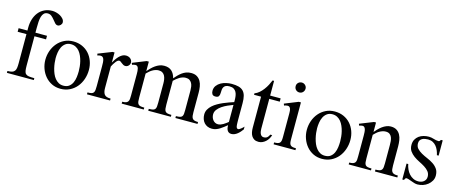

<svg xmlns="http://www.w3.org/2000/svg" viewBox="-42 -1243 4339 1821"><g transform="rotate(15 2127.5 -333.0)"><path d="M426.3 -597.7Q426.3 -590.8 422.9 -584Q419.4 -577.1 414.1 -571.5Q408.7 -565.9 401.6 -562.5Q394.5 -559.1 387.2 -559.1Q371.6 -559.1 359.4 -572.5Q347.2 -585.9 334.5 -602.1Q321.8 -618.2 306.2 -631.6Q290.5 -645 268.1 -645Q244.6 -645 231.2 -631.6Q217.8 -618.2 211.2 -596.2Q204.6 -574.2 202.9 -545.2Q201.2 -516.1 201.2 -484.9V-438H314.9V-402.8H201.2V-115.7Q201.2 -82.5 204.6 -63.2Q208 -43.9 219 -33.9Q230 -23.9 249.8 -21.2Q269.5 -18.6 302.7 -18.6V0H38.6V-18.6Q66.9 -18.6 83.5 -23.9Q100.1 -29.3 108.6 -41Q117.2 -52.7 119.9 -71Q122.6 -89.4 122.6 -115.7V-402.8H36.1V-438H122.6V-467.8Q122.6 -509.8 134 -548.1Q145.5 -586.4 168.2 -615.7Q190.9 -645 225.3 -662.4Q259.8 -679.7 305.2 -679.7Q320.8 -679.7 342.3 -674.3Q363.8 -668.9 382.1 -658.4Q400.4 -647.9 413.3 -632.6Q426.3 -617.2 426.3 -597.7Z M782.7 -227.1Q782.7 -179.7 767.6 -135.7Q752.4 -91.8 724.6 -58.6Q696.8 -25.4 656.7 -5.4Q616.7 14.6 566.9 14.6Q519.5 14.6 481 -4.4Q442.4 -23.4 415.3 -55.4Q388.2 -87.4 373.3 -128.7Q358.4 -169.9 358.4 -214.4Q358.4 -260.7 373.3 -303.2Q388.2 -345.7 416.3 -378.9Q444.3 -412.1 483.6 -431.6Q522.9 -451.2 571.8 -451.2Q619.1 -451.2 658.2 -433.8Q697.3 -416.5 724.9 -386Q752.4 -355.5 767.6 -314.5Q782.7 -273.4 782.7 -227.1ZM692.9 -189.9Q692.9 -210.9 690.4 -236.3Q688 -261.7 681.6 -287.4Q675.3 -313 665 -336.7Q654.8 -360.4 639.6 -379.2Q624.5 -397.9 603.5 -408.9Q582.5 -419.9 556.2 -419.9Q523.9 -419.9 502.7 -403.8Q481.4 -387.7 469.5 -363.3Q457.5 -338.9 453.1 -309.8Q448.7 -280.8 448.7 -254.4Q448.7 -233.4 451.7 -208Q454.6 -182.6 460.9 -156.7Q467.3 -130.9 477.5 -106.4Q487.8 -82 503.2 -63Q518.6 -43.9 539.1 -32.5Q559.6 -21 586.4 -21Q620.6 -21 641.6 -37.1Q662.6 -53.2 674.1 -78.4Q685.5 -103.5 689.2 -133.3Q692.9 -163.1 692.9 -189.9Z M1149.9 -397.9Q1149.9 -380.4 1136.7 -366.9Q1123.5 -353.5 1106 -353.5Q1093.8 -353.5 1085 -358.9Q1076.2 -364.3 1068.1 -370.4Q1060.1 -376.5 1053.2 -381.8Q1046.4 -387.2 1038.1 -387.2Q1023.9 -387.2 1006.8 -365.5Q989.7 -343.8 974.6 -313.5V-101.6Q974.6 -59.6 990.5 -39.1Q1006.3 -18.6 1051.3 -18.6V0H824.7V-18.6Q849.6 -18.6 863.3 -22.2Q877 -25.9 883.8 -35.4Q890.6 -44.9 892.3 -60.5Q894 -76.2 894 -99.1V-288.1Q894 -311 893.1 -329.1Q892.1 -347.2 888.2 -360.1Q884.3 -373 876.5 -380.1Q868.7 -387.2 854.5 -387.2Q840.3 -387.2 824.7 -380.9L819.8 -397.9L955.1 -451.2H974.6V-352.1Q982.9 -367.2 994.4 -384.5Q1005.9 -401.9 1020 -416.7Q1034.2 -431.6 1051 -441.4Q1067.9 -451.2 1087.4 -451.2Q1098.6 -451.2 1110.4 -447.8Q1122.1 -444.3 1130.6 -437.3Q1139.2 -430.2 1144.5 -420.4Q1149.9 -410.6 1149.9 -397.9Z M1692.9 0V-18.6Q1718.3 -18.6 1732.7 -22.2Q1747.1 -25.9 1753.7 -35.4Q1760.3 -44.9 1761.7 -60.5Q1763.2 -76.2 1763.2 -99.1V-288.6Q1763.2 -307.1 1760.5 -325.9Q1757.8 -344.7 1749.8 -359.9Q1741.7 -375 1727.5 -384.5Q1713.4 -394 1690.4 -394Q1673.8 -394 1658.2 -388.9Q1642.6 -383.8 1628.4 -375.2Q1614.3 -366.7 1601.6 -356Q1588.9 -345.2 1577.1 -334V-99.1Q1577.1 -76.2 1579.1 -60.5Q1581.1 -44.9 1588.1 -35.4Q1595.2 -25.9 1609.4 -22.2Q1623.5 -18.6 1648.4 -18.6V0H1426.3V-18.6Q1452.1 -18.6 1466.6 -22.2Q1481 -25.9 1487.8 -35.2Q1494.6 -44.4 1496.3 -60.1Q1498 -75.7 1498 -99.1V-288.6Q1498 -307.6 1494.9 -326.7Q1491.7 -345.7 1483.9 -361.1Q1476.1 -376.5 1461.4 -386Q1446.8 -395.5 1423.8 -395.5Q1406.7 -395.5 1391.1 -390.1Q1375.5 -384.8 1361.3 -376.2Q1347.2 -367.7 1334.7 -356.4Q1322.3 -345.2 1311 -334V-99.1Q1311 -76.2 1312.7 -60.5Q1314.5 -44.9 1321.5 -35.4Q1328.6 -25.9 1343.3 -22.2Q1357.9 -18.6 1382.3 -18.6V0H1165.5V-18.6Q1189 -18.6 1201.9 -23.2Q1214.8 -27.8 1221.7 -37.6Q1228.5 -47.4 1230 -62.7Q1231.4 -78.1 1231.4 -99.1V-308.6Q1231.4 -323.2 1230.5 -337.4Q1229.5 -351.6 1226.3 -363Q1223.1 -374.5 1216.3 -381.3Q1209.5 -388.2 1197.8 -388.2Q1189.5 -388.2 1181.2 -386Q1172.9 -383.8 1165.5 -380.9L1157.2 -397.9L1290 -451.2H1311V-358.4Q1326.2 -375 1342.5 -391.6Q1358.9 -408.2 1377.7 -421.4Q1396.5 -434.6 1417.5 -442.9Q1438.5 -451.2 1463.4 -451.2Q1510.3 -451.2 1537.1 -426.8Q1564 -402.3 1574.7 -358.4Q1589.8 -376 1606.2 -392.6Q1622.6 -409.2 1640.9 -422.4Q1659.2 -435.5 1680.4 -443.4Q1701.7 -451.2 1728 -451.2Q1763.7 -451.2 1786.1 -437Q1808.6 -422.9 1821.5 -399.9Q1834.5 -377 1839.1 -347.9Q1843.8 -318.8 1843.8 -288.6V-99.1Q1843.8 -78.6 1845.5 -63.5Q1847.2 -48.3 1853.8 -38.1Q1860.4 -27.8 1873.8 -23.2Q1887.2 -18.6 1910.2 -18.6V0Z M2347.7 -63.5Q2338.9 -51.3 2327.6 -38.3Q2316.4 -25.4 2303.5 -14.9Q2290.5 -4.4 2275.4 2.2Q2260.3 8.8 2243.7 8.8Q2228.5 8.8 2218.5 2.4Q2208.5 -3.9 2202.9 -14.4Q2197.3 -24.9 2195.1 -37.6Q2192.9 -50.3 2192.9 -63.5Q2177.2 -50.8 2161.1 -38.1Q2145 -25.4 2127.9 -14.9Q2110.8 -4.4 2092.5 2.2Q2074.2 8.8 2052.7 8.8Q2027.8 8.8 2008.5 0.2Q1989.3 -8.3 1975.8 -23.4Q1962.4 -38.6 1955.3 -59.3Q1948.2 -80.1 1948.2 -104Q1948.2 -130.9 1960.7 -153.1Q1973.1 -175.3 1993.4 -193.6Q2013.7 -211.9 2039.8 -226.8Q2065.9 -241.7 2093.3 -253.4Q2120.6 -265.1 2146.5 -274.2Q2172.4 -283.2 2192.9 -290V-307.6Q2192.9 -329.6 2189.9 -350.3Q2187 -371.1 2178.2 -387.5Q2169.4 -403.8 2153.6 -413.3Q2137.7 -422.9 2110.8 -422.9Q2088.9 -422.9 2076.2 -416.7Q2063.5 -410.6 2056.6 -399.4Q2049.8 -388.2 2048.1 -373.3Q2046.4 -358.4 2046.4 -340.8Q2046.4 -319.3 2038.1 -307.1Q2029.8 -294.9 2005.4 -294.9Q1983.4 -294.9 1974.6 -307.6Q1965.8 -320.3 1965.8 -340.8Q1965.8 -370.6 1981.7 -391.6Q1997.6 -412.6 2021.2 -425.8Q2044.9 -439 2072.8 -445.1Q2100.6 -451.2 2125.5 -451.2Q2166.5 -451.2 2194.8 -443.4Q2223.1 -435.5 2240.2 -417.5Q2257.3 -399.4 2264.6 -370.8Q2272 -342.3 2272 -301.3V-152.3Q2272 -143.1 2272 -132.1Q2272 -121.1 2272.5 -110.6Q2272.9 -100.1 2273.2 -91.1Q2273.4 -82 2274.9 -75.7Q2276.4 -66.9 2280.5 -59.6Q2284.7 -52.2 2295.4 -52.2Q2300.3 -52.2 2308.1 -56.9Q2315.9 -61.5 2323.5 -67.9Q2331.1 -74.2 2337.9 -80.6Q2344.7 -86.9 2347.7 -90.8ZM2192.9 -262.7Q2168.9 -253.9 2140.4 -241.2Q2111.8 -228.5 2086.9 -211.7Q2062 -194.8 2045.7 -173.6Q2029.3 -152.3 2029.3 -126.5Q2029.3 -111.8 2033.7 -97.9Q2038.1 -84 2046.9 -72.5Q2055.7 -61 2068.1 -54Q2080.6 -46.9 2097.2 -46.9Q2109.9 -46.9 2122.6 -51.3Q2135.3 -55.7 2147.5 -63Q2159.7 -70.3 2171.4 -78.9Q2183.1 -87.4 2192.9 -95.2Z M2621.6 -80.6Q2616.7 -62 2606.4 -44.9Q2596.2 -27.8 2581.8 -14.6Q2567.4 -1.5 2549.8 6.6Q2532.2 14.6 2512.2 14.6Q2486.3 14.6 2469.7 4.9Q2453.1 -4.9 2443.1 -21.2Q2433.1 -37.6 2429.2 -58.3Q2425.3 -79.1 2425.3 -101.6V-405.8H2356.4V-419.9Q2381.3 -429.2 2401.9 -447.3Q2422.4 -465.3 2439.2 -487.8Q2456.1 -510.3 2469 -534.9Q2481.9 -559.6 2491.2 -582.5H2505.9V-438H2608.9V-405.8H2505.9V-112.8Q2505.9 -102.1 2507.6 -89.4Q2509.3 -76.7 2513.7 -65.7Q2518.1 -54.7 2526.6 -47.4Q2535.2 -40 2548.3 -40Q2569.8 -40 2582.8 -51Q2595.7 -62 2603 -80.6Z M2813.5 -587.9Q2813.5 -567.4 2799.6 -552.7Q2785.6 -538.1 2765.1 -538.1Q2744.6 -538.1 2730.5 -552Q2716.3 -565.9 2716.3 -587.9Q2716.3 -608.4 2730.5 -621.8Q2744.6 -635.3 2765.1 -635.3Q2784.7 -635.3 2799.1 -621.3Q2813.5 -607.4 2813.5 -587.9ZM2657.2 0V-18.6Q2678.7 -18.6 2692.1 -21.7Q2705.6 -24.9 2712.9 -33Q2720.2 -41 2722.7 -54.7Q2725.1 -68.4 2725.1 -89.4V-323.7Q2725.1 -334.5 2724.1 -345.9Q2723.1 -357.4 2719.7 -366.9Q2716.3 -376.5 2709.7 -382.3Q2703.1 -388.2 2691.4 -388.2Q2683.6 -388.2 2674.8 -386Q2666 -383.8 2657.2 -380.9L2650.9 -397.9L2783.7 -451.2H2804.7V-89.4Q2804.7 -68.4 2807.1 -54.7Q2809.6 -41 2816.9 -33Q2824.2 -24.9 2837.2 -21.7Q2850.1 -18.6 2871.6 -18.6V0Z M3350.1 -227.1Q3350.1 -179.7 3335 -135.7Q3319.8 -91.8 3292 -58.6Q3264.2 -25.4 3224.1 -5.4Q3184.1 14.6 3134.3 14.6Q3086.9 14.6 3048.3 -4.4Q3009.8 -23.4 2982.7 -55.4Q2955.6 -87.4 2940.7 -128.7Q2925.8 -169.9 2925.8 -214.4Q2925.8 -260.7 2940.7 -303.2Q2955.6 -345.7 2983.6 -378.9Q3011.7 -412.1 3051 -431.6Q3090.3 -451.2 3139.2 -451.2Q3186.5 -451.2 3225.6 -433.8Q3264.6 -416.5 3292.2 -386Q3319.8 -355.5 3335 -314.5Q3350.1 -273.4 3350.1 -227.1ZM3260.3 -189.9Q3260.3 -210.9 3257.8 -236.3Q3255.4 -261.7 3249 -287.4Q3242.7 -313 3232.4 -336.7Q3222.2 -360.4 3207 -379.2Q3191.9 -397.9 3170.9 -408.9Q3149.9 -419.9 3123.5 -419.9Q3091.3 -419.9 3070.1 -403.8Q3048.8 -387.7 3036.9 -363.3Q3024.9 -338.9 3020.5 -309.8Q3016.1 -280.8 3016.1 -254.4Q3016.1 -233.4 3019 -208Q3022 -182.6 3028.3 -156.7Q3034.7 -130.9 3044.9 -106.4Q3055.2 -82 3070.6 -63Q3085.9 -43.9 3106.4 -32.5Q3127 -21 3153.8 -21Q3188 -21 3209 -37.1Q3230 -53.2 3241.5 -78.4Q3252.9 -103.5 3256.6 -133.3Q3260.3 -163.1 3260.3 -189.9Z M3652.3 0V-18.6Q3677.2 -18.6 3691.4 -22.2Q3705.6 -25.9 3712.9 -35.2Q3720.2 -44.4 3722.2 -60.1Q3724.1 -75.7 3724.1 -99.1V-277.8Q3724.1 -296.4 3722.4 -316.7Q3720.7 -336.9 3713.9 -353.8Q3707 -370.6 3693.1 -381.3Q3679.2 -392.1 3654.8 -392.1Q3637.7 -392.1 3621.8 -386.7Q3606 -381.3 3591.8 -372.8Q3577.6 -364.3 3565.2 -352.8Q3552.7 -341.3 3542 -330.1V-99.1Q3542 -76.2 3543.9 -60.5Q3545.9 -44.9 3552.7 -35.4Q3559.6 -25.9 3574 -22.2Q3588.4 -18.6 3613.3 -18.6V0H3394.5V-18.6Q3418.5 -18.6 3431.9 -23.2Q3445.3 -27.8 3452.1 -37.6Q3459 -47.4 3460.2 -62.7Q3461.4 -78.1 3461.4 -99.1V-300.8Q3461.4 -317.4 3460.4 -333Q3459.5 -348.6 3456.1 -360.8Q3452.6 -373 3445.8 -380.6Q3439 -388.2 3427.7 -388.2Q3419.4 -388.2 3411.1 -386Q3402.8 -383.8 3394.5 -380.9L3388.2 -397.9L3522.5 -451.2H3542V-358.4Q3555.2 -374 3571.5 -390.6Q3587.9 -407.2 3606.2 -420.7Q3624.5 -434.1 3645.5 -442.6Q3666.5 -451.2 3688.5 -451.2Q3724.1 -451.2 3746.6 -436.5Q3769 -421.9 3781.7 -398.2Q3794.4 -374.5 3798.8 -345Q3803.2 -315.4 3803.2 -286.1V-99.1Q3803.2 -78.1 3805.2 -62.7Q3807.1 -47.4 3814 -37.6Q3820.8 -27.8 3834.2 -23.2Q3847.7 -18.6 3872.1 -18.6V0Z M4220.2 -110.4Q4220.2 -82 4206.8 -59.1Q4193.4 -36.1 4172.6 -19.5Q4151.9 -2.9 4125.5 5.9Q4099.1 14.6 4072.8 14.6Q4057.6 14.6 4041.5 9.8Q4025.4 4.9 4010.3 -0.7Q3995.1 -6.3 3981.4 -11Q3967.8 -15.6 3956.1 -15.6Q3953.1 -15.6 3950.4 -12.9Q3947.8 -10.3 3945.6 -6.6Q3943.4 -2.9 3941.9 0.7Q3940.4 4.4 3939 6.3H3922.4V-149.9H3939Q3943.8 -124 3954.8 -99.9Q3965.8 -75.7 3982.7 -56.9Q3999.5 -38.1 4022 -26.9Q4044.4 -15.6 4072.8 -15.6Q4087.4 -15.6 4101.1 -19.8Q4114.7 -23.9 4125.2 -32.2Q4135.7 -40.5 4142.1 -52.7Q4148.4 -64.9 4148.4 -80.6Q4148.4 -110.8 4131.6 -131.6Q4114.7 -152.3 4089.4 -168.2Q4064 -184.1 4034.9 -198.2Q4005.9 -212.4 3980.5 -230.7Q3955.1 -249 3938.2 -273.4Q3921.4 -297.9 3921.4 -334Q3921.4 -364.3 3933.3 -386.2Q3945.3 -408.2 3965.1 -422.9Q3984.9 -437.5 4010.5 -444.3Q4036.1 -451.2 4063 -451.2Q4075.7 -451.2 4087.6 -448.7Q4099.6 -446.3 4111.6 -442.6Q4123.5 -439 4135.5 -436.5Q4147.5 -434.1 4159.2 -434.1Q4167 -434.1 4171.6 -439.2Q4176.3 -444.3 4179.7 -451.2H4196.8V-301.3H4179.7Q4174.8 -324.7 4165.5 -346.7Q4156.2 -368.7 4142.3 -385.7Q4128.4 -402.8 4108.4 -413.3Q4088.4 -423.8 4061.5 -423.8Q4047.4 -423.8 4032.5 -421.4Q4017.6 -418.9 4005.4 -412.6Q3993.2 -406.2 3985.1 -394.5Q3977.1 -382.8 3977.1 -364.7Q3977.1 -333 3995.1 -313.2Q4013.2 -293.5 4040.3 -278.3Q4067.4 -263.2 4098.6 -250Q4129.9 -236.8 4157 -219.2Q4184.1 -201.7 4202.1 -176Q4220.2 -150.4 4220.2 -110.4Z"/></g></svg>

Font: Kitab
Style: Regular
Weight: 400
Designer: SIL International
Foundry: Khaled Hosny
Version: Version 1.000